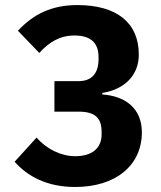

<svg xmlns="http://www.w3.org/2000/svg" viewBox="-20 -730 640 762"><path d="M278.1 12.1C438.9 12.1 543 -73.2 543 -204.9C543 -301.1 475.9 -349.1 386 -355.1V-361.2C474.1 -375 530.9 -431.1 530.9 -513.1C530.9 -641 442.1 -709.9 286.9 -709.9C182.2 -709.9 111.2 -671.9 51.1 -608L136 -519.9C174 -562.1 217 -589.1 275.9 -589.1C339.8 -589.1 371.1 -560 371.1 -503.9V-495C371.1 -441.1 345.9 -408 291.9 -408H196V-286.9H291.9C355.8 -286.9 383.2 -263.1 383.2 -207V-196C383.2 -144.2 348 -110.1 278.1 -110.1C223 -110.1 165.1 -138.1 125 -183.9L38 -88.1C89.8 -29.8 166.9 12.1 278.1 12.1Z"/></svg>

Font: Margiela Mono Bold
Style: Regular
Weight: 700
Designer: Mike Abbink, Paul van der Laan, Pieter van Rosmalen
Foundry: Bold Monday
Version: Version 2.003 2021